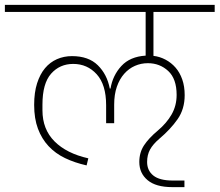

<svg xmlns="http://www.w3.org/2000/svg" viewBox="-40 -718 900 787"><path d="M666 49Q599 49 565 20.5Q531 -8 531 -54Q531 -93 550.5 -122.5Q570 -152 606 -182Q643 -213 663.5 -249Q684 -285 684 -329Q684 -395 649.5 -427Q615 -459 566 -459Q538 -459 513 -448Q488 -437 469 -415.5Q450 -394 439 -362.5Q428 -331 428 -289V-213H395V-287Q395 -371 356.5 -413.5Q318 -456 260 -456Q205 -456 169.5 -416Q134 -376 134 -289V-266Q134 -188 183.5 -138.5Q233 -89 322 -69L315 -40Q266 -51 226.5 -70Q187 -89 159 -119Q131 -149 115.5 -190.5Q100 -232 100 -288Q100 -339 112 -376.5Q124 -414 144.5 -438.5Q165 -463 193.5 -475.5Q222 -488 255 -488Q323 -488 361 -450.5Q399 -413 410 -355H413Q422 -409 457.5 -447.5Q493 -486 557 -490V-669H-20V-698H840V-669H589V-489Q615 -486 638.5 -473.5Q662 -461 679.5 -441Q697 -421 707 -392.5Q717 -364 717 -328Q717 -271 688 -229.5Q659 -188 614 -150Q587 -127 575 -105Q563 -83 563 -54Q563 -19 588.5 1.5Q614 22 668 22H716V49Z"/></svg>

Font: IBM Plex Sans Devanagari ExtraLight
Style: Regular
Weight: 200
Designer: Mike Abbink, Paul van der Laan, Pieter van Rosmalen, Erin McLaughlin
Foundry: Bold Monday
Version: Version 1.1